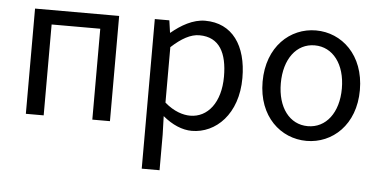

<svg xmlns="http://www.w3.org/2000/svg" viewBox="-52 -658 1949 987"><g transform="rotate(5 922.0 -164.0)"><path d="M92 0H184V-469H435V0H526V-543H92Z M710 229H802V45L799 -50C848 -9 900 13 949 13C1073 13 1185 -94 1185 -280C1185 -448 1109 -557 969 -557C906 -557 845 -521 796 -480H794L785 -543H710ZM934 -64C898 -64 850 -78 802 -120V-406C854 -454 901 -480 946 -480C1050 -480 1090 -400 1090 -279C1090 -145 1024 -64 934 -64Z M1541 13C1674 13 1792 -91 1792 -271C1792 -452 1674 -557 1541 -557C1408 -557 1290 -452 1290 -271C1290 -91 1408 13 1541 13ZM1541 -63C1447 -63 1384 -146 1384 -271C1384 -396 1447 -480 1541 -480C1635 -480 1699 -396 1699 -271C1699 -146 1635 -63 1541 -63Z"/></g></svg>

Font: ChiuKong Gothic CL
Style: Regular
Weight: 400
Designer: Ryoko NISHIZUKA 西塚涼子 (kana, bopomofo & ideographs); Paul D. Hunt (Latin, Greek & Cyrillic); Sandoll Communications 산돌커뮤니
Foundry: Adobe
Version: Version 1.300